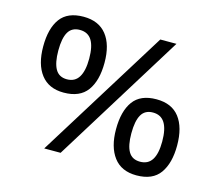

<svg xmlns="http://www.w3.org/2000/svg" viewBox="-93 -753 1015 883"><g transform="rotate(15 414.0 -311.0)"><path d="M569 -622H646L261 0H183ZM202 -271Q131 -271 94 -319Q57 -367 57 -452Q57 -538 91.5 -585Q126 -632 202 -632Q274 -632 311.5 -585Q349 -538 349 -452Q349 -367 314 -319Q279 -271 202 -271ZM201 -334Q239 -334 257.5 -364Q276 -394 276 -452Q276 -511 257.5 -540Q239 -569 201 -569Q163 -569 146 -540Q129 -511 129 -452Q129 -394 146 -364Q163 -334 201 -334ZM624 10Q552 10 515.5 -38.5Q479 -87 479 -171Q479 -257 513.5 -304.5Q548 -352 624 -352Q697 -352 733.5 -304.5Q770 -257 770 -171Q770 -87 735.5 -38.5Q701 10 624 10ZM624 -55Q662 -55 680.5 -84Q699 -113 699 -171Q699 -230 680.5 -259.5Q662 -289 624 -289Q586 -289 569 -259.5Q552 -230 552 -171Q552 -113 569 -84Q586 -55 624 -55Z"/></g></svg>

Font: umalayalam25
Style: Book
Weight: 400
Designer: Jelle Bosma - Monotype Design Team
Foundry: Monotype Imaging Inc.
Version: Version 2.003